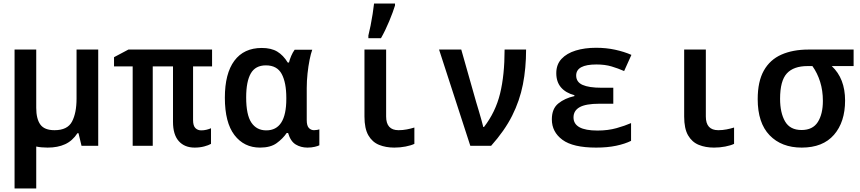

<svg xmlns="http://www.w3.org/2000/svg" viewBox="-20 -821 4840 1081"><path d="M62 240V-542H184V-214Q184 -152 207 -120Q230 -88 287 -88Q360 -88 385.5 -136.5Q411 -185 411 -266V-542H533V0H439L422 -71H416Q388 -28 346.5 -9Q305 10 248 10Q212 10 184 4V240Z M1076 10Q1019 10 986.5 -26.5Q954 -63 954 -135V-447H840V0H727V-447H622V-499L703 -542H1174V-447H1067V-145Q1067 -113 1080 -100Q1093 -87 1113 -87Q1128 -87 1142.5 -90.5Q1157 -94 1168 -99V-11Q1154 -3 1129.5 3.5Q1105 10 1076 10Z M1444 10Q1354 10 1300 -60.5Q1246 -131 1246 -271Q1246 -407 1299.5 -479Q1353 -551 1454 -551Q1507 -551 1541 -530.5Q1575 -510 1600 -469H1607Q1611 -486 1619.5 -506Q1628 -526 1639 -541H1738Q1730 -519 1723 -484Q1716 -449 1711.5 -407.5Q1707 -366 1707 -325V-145Q1707 -113 1719 -100.5Q1731 -88 1748 -88Q1755 -88 1764.5 -89.5Q1774 -91 1778 -93V-3Q1771 1 1752.5 5.5Q1734 10 1711 10Q1674 10 1645 -7.5Q1616 -25 1602 -72H1594Q1572 -40 1537.5 -15Q1503 10 1444 10ZM1479 -87Q1592 -87 1592 -264V-270Q1592 -356 1566 -404.5Q1540 -453 1477 -453Q1418 -453 1392 -407.5Q1366 -362 1366 -273Q1366 -174 1395.5 -130.5Q1425 -87 1479 -87Z M2200 10Q2152 10 2114 -5.5Q2076 -21 2054 -59Q2032 -97 2032 -165V-542H2154V-165Q2154 -88 2224 -88Q2248 -88 2271 -92.5Q2294 -97 2313 -103V-11Q2294 -2 2263.5 4Q2233 10 2200 10ZM2054 -621Q2060 -645 2066.5 -677Q2073 -709 2078 -742Q2083 -775 2086 -801H2204V-790Q2193 -754 2171.5 -702Q2150 -650 2125 -606H2054Z M2628 0 2452 -542H2577L2661 -246Q2667 -226 2675 -199.5Q2683 -173 2690 -147.5Q2697 -122 2701 -106H2705Q2770 -190 2795.5 -294Q2821 -398 2821 -542H2942Q2942 -437 2924 -345.5Q2906 -254 2863.5 -169.5Q2821 -85 2745 0Z M3336 10Q3206 10 3146.5 -34Q3087 -78 3087 -149Q3087 -209 3123.5 -238.5Q3160 -268 3214 -280V-285Q3165 -298 3138.5 -329Q3112 -360 3112 -409Q3112 -458 3141.5 -489.5Q3171 -521 3221.5 -536.5Q3272 -552 3336 -552Q3393 -552 3443.5 -541Q3494 -530 3535 -512L3494 -421Q3460 -436 3423 -447Q3386 -458 3338 -458Q3224 -458 3224 -396Q3224 -359 3260 -343Q3296 -327 3366 -327H3433V-237H3355Q3278 -237 3243.5 -217.5Q3209 -198 3209 -160Q3209 -86 3344 -86Q3403 -86 3451 -99.5Q3499 -113 3533 -128V-28Q3499 -11 3449.5 -0.5Q3400 10 3336 10Z M4000 10Q3952 10 3914 -5.5Q3876 -21 3854 -59Q3832 -97 3832 -165V-542H3954V-165Q3954 -88 4024 -88Q4048 -88 4071 -92.5Q4094 -97 4113 -103V-11Q4094 -2 4063.5 4Q4033 10 4000 10Z M4494 10Q4380 10 4313 -59.5Q4246 -129 4246 -263Q4246 -362 4280.5 -423.5Q4315 -485 4379.5 -513.5Q4444 -542 4532 -542H4786V-449H4663Q4738 -379 4738 -255Q4738 -134 4675.5 -62Q4613 10 4494 10ZM4493 -89Q4556 -89 4584.5 -134Q4613 -179 4613 -253Q4613 -311 4597.5 -360.5Q4582 -410 4554 -449H4527Q4448 -449 4410 -407.5Q4372 -366 4372 -265Q4372 -186 4400 -137.5Q4428 -89 4493 -89Z"/></svg>

Font: Noto Sans Mono SemiBold
Style: Regular
Weight: 600
Designer: Monotype Design Team
Foundry: Monotype Imaging Inc.
Version: Version 2.014; ttfautohint (v1.8.4.7-5d5b)